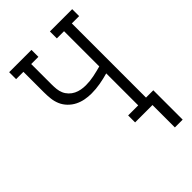

<svg xmlns="http://www.w3.org/2000/svg" viewBox="-266 -840 1133 1133"><g transform="rotate(-45 300.0 -274.0)"><path d="M563 187H498V0H353V-58H437V-325Q402 -315 365.5 -308.5Q329 -302 292 -302Q265 -302 238.5 -307Q212 -312 188 -324Q164 -336 144.5 -356Q125 -376 114.5 -400.5Q104 -425 101 -452Q98 -479 98 -507V-677H37V-735H223V-677H163V-507Q163 -487 165 -467.5Q167 -448 174.5 -430.5Q182 -413 196 -398.5Q210 -384 227.5 -375.5Q245 -367 264 -363.5Q283 -360 303 -360Q337 -360 370.5 -367Q404 -374 437 -383V-677H377V-735H563V-677H502V-58H563Z"/></g></svg>

Font: Iosevka Etoile Light
Style: Regular
Weight: 300
Designer: Belleve Invis
Foundry: Belleve Invis
Version: Version 25.0.1; ttfautohint (v1.8.4)